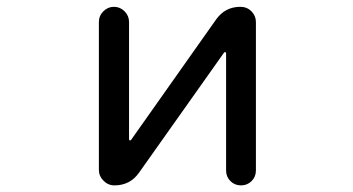

<svg xmlns="http://www.w3.org/2000/svg" viewBox="-20 -567 1040 566"><path d="M646.5 -410.2Q646.5 -412.1 644.5 -413.1Q642.6 -414.1 640.6 -412.1L389.6 -57.6Q363.3 -20.5 317.4 -20.5Q298.8 -20.5 285.2 -34.2Q271.5 -47.9 271.5 -66.4V-502Q271.5 -520.5 284.7 -533.7Q297.9 -546.9 315.9 -546.9Q334 -546.9 347.2 -533.7Q360.4 -520.5 360.4 -502V-156.2Q360.4 -154.3 362.3 -153.3Q364.3 -152.3 366.2 -154.3L617.2 -509.8Q643.6 -546.9 688.5 -546.9Q708 -546.9 721.2 -533.7Q734.4 -520.5 734.4 -502V-64.5Q734.4 -45.9 721.7 -33.2Q709 -20.5 690.4 -20.5Q671.9 -20.5 659.2 -33.2Q646.5 -45.9 646.5 -64.5Z"/></svg>

Font: Rounded-X Mgen+ 1mn regular
Style: Regular
Weight: 400
Designer: [Source Han Sans]
Ryoko NISHIZUKA  (kana & ideographs); Paul D. Hunt (Latin, Greek & Cyrillic); Wenlong ZHANG  (bopomofo
Version: Version 1.059.20150602